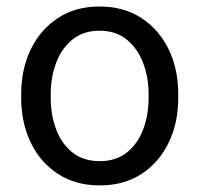

<svg xmlns="http://www.w3.org/2000/svg" viewBox="-20 -558 610 588"><path d="M44.9 -258.3V-269.5Q44.9 -346.2 74.2 -406.7Q103.5 -467.3 157.2 -502.7Q210.9 -538.1 284.7 -538.1Q359.4 -538.1 413.3 -502.7Q467.3 -467.3 496.6 -406.7Q525.9 -346.2 525.9 -269.5V-258.3Q525.9 -182.1 496.6 -121.3Q467.3 -60.5 413.6 -25.4Q359.9 9.8 285.6 9.8Q211.4 9.8 157.5 -25.4Q103.5 -60.5 74.2 -121.3Q44.9 -182.1 44.9 -258.3ZM135.3 -269.5V-258.3Q135.3 -206.1 151.9 -161.9Q168.5 -117.7 201.9 -91.1Q235.4 -64.5 285.6 -64.5Q335.4 -64.5 368.7 -91.1Q401.9 -117.7 418.5 -161.9Q435.1 -206.1 435.1 -258.3V-269.5Q435.1 -321.3 418.2 -365.5Q401.4 -409.7 368.2 -436.8Q335 -463.9 284.7 -463.9Q234.9 -463.9 201.7 -436.8Q168.5 -409.7 151.9 -365.5Q135.3 -321.3 135.3 -269.5Z"/></svg>

Font: Vazirmatn RD
Style: Regular
Weight: 400
Designer: Saber Rastikerdar
Foundry: Saber Rastikerdar
Version: Version 32.102